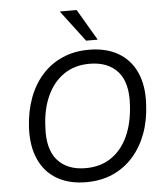

<svg xmlns="http://www.w3.org/2000/svg" viewBox="-61 -991 909 1054"><g transform="rotate(-5 393.0 -464.0)"><path d="M372 9Q278 9 211.5 -29.5Q145 -68 112 -141.5Q79 -215 84 -317Q89 -405 115.5 -477.5Q142 -550 189 -603Q236 -656 301.5 -685Q367 -714 448 -714Q543 -714 609.5 -675.5Q676 -637 709 -564Q742 -491 736 -388Q732 -300 705 -227.5Q678 -155 631 -102Q584 -49 519 -20Q454 9 372 9ZM375 -68Q458 -68 517 -108.5Q576 -149 609 -222Q642 -295 647 -392Q655 -515 601 -576Q547 -637 445 -637Q363 -637 304 -596.5Q245 -556 211.5 -483.5Q178 -411 174 -314Q166 -191 220 -129.5Q274 -68 375 -68ZM438 -765 308 -937H401L502 -765Z"/></g></svg>

Font: Nunito Sans 10pt
Style: Italic
Weight: 400
Italic angle: -9°
Designer: Vernon Adams
Foundry: Vernon Adams
Version: Version 3.101;gftools[0.9.27]